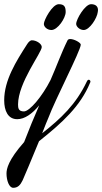

<svg xmlns="http://www.w3.org/2000/svg" viewBox="-47 -557 487 915"><path d="M382 -162C383 -164 384 -166 384 -168C384 -173 380 -177 376 -177C373 -177 369 -174 367 -169C315 -59 243 8 154 78C168 41 180 13 183 6C217 -85 336 -313 338 -344C338 -354 306 -371 288 -371C282 -371 277 -369 275 -365C246 -307 219 -232 194 -176C154 -97 94 -26 67 -26C41 -26 39 -42 39 -59C39 -163 152 -306 152 -333C152 -348 127 -365 105 -365C97 -365 88 -356 82 -346C30 -265 -27 -175 -27 -79C-27 -29 -9 11 35 11C70 11 106 -14 140 -55C115 2 91 60 68 120C-8 206 -16 248 -16 270C-16 302 -4 338 16 338C38 338 50 325 61 302C68 287 107 194 139 116C251 27 336 -51 382 -162ZM266 -500C266 -525 259 -537 233 -537C202 -537 162 -461 162 -443C162 -429 178 -414 198 -414C228 -414 266 -471 266 -500ZM419 -500C419 -503 420 -506 420 -509C420 -527 408 -537 387 -537C358 -537 316 -465 316 -443C316 -430 333 -414 352 -414C380 -414 416 -471 419 -500Z"/></svg>

Font: Mervale Script
Style: Regular
Weight: 400
Designer: Astigmatic (AOETI)
Foundry: Astigmatic (AOETI)
Version: Version 1.000